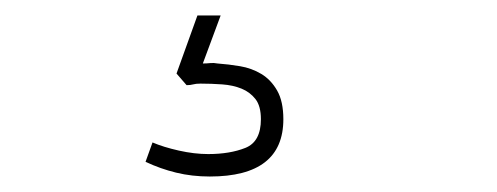

<svg xmlns="http://www.w3.org/2000/svg" viewBox="-20 -20 642 248"><path d="M251 208Q228 208 207.5 203Q187 198 168 189L177 164Q191 170 211 174.5Q231 179 249 179Q277 179 297 171Q317 163 317 134Q317 117 310 108Q303 99 292 94.5Q281 90 267 89Q253 88 239 88Q233 88 229.5 89Q226 90 221 90L208 75L235 0H265L242 62Q247 62 251.5 61.5Q256 61 261 62Q275 63 290 65.5Q305 68 317.5 75.5Q330 83 338 97Q346 111 346 134Q346 208 251 208Z"/></svg>

Font: Tanohe Sans ExtraLight
Style: Regular
Weight: 250
Designer: Village Type and Design LLC & Cristiano Sobral
Foundry: Cooper Hewitt Smithsonian Design Museum
Version: Version 1.00;September 29, 2021;FontCreator 13.0.0.2655 64-b